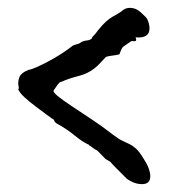

<svg xmlns="http://www.w3.org/2000/svg" viewBox="-20 -549 494 488"><path d="M341 -81Q321 -81 302 -95L272 -125Q261 -137 260 -138Q259 -139 248 -145Q244 -149 235.5 -158Q227 -167 225 -168L226 -167Q221 -169 215 -174Q209 -179 207 -179L206 -181Q190 -188 170 -204.5Q150 -221 126 -234Q119 -238 118 -242Q117 -246 113 -247Q110 -249 98 -258Q86 -267 70.5 -278.5Q55 -290 42 -302Q29 -314 26 -323Q29 -322 27 -331Q25 -340 29 -352Q33 -364 54 -372Q56 -371 73.5 -378.5Q91 -386 116.5 -400.5Q142 -415 165 -433Q169 -435 175 -436.5Q181 -438 184 -440Q190 -445 200 -446Q210 -447 214 -452V-454Q223 -463 230 -473Q250 -498 267 -507Q284 -516 291 -522Q299 -529 310 -529Q326 -529 338.5 -517Q351 -505 351 -505L354 -501Q360 -488 360 -477Q360 -451 325 -454Q324 -455 325.5 -451Q327 -447 325 -445Q323 -444 319 -444.5Q315 -445 313 -444Q298 -434 293.5 -430.5Q289 -427 284 -412Q283 -410 274.5 -409Q266 -408 257.5 -406.5Q249 -405 248 -403L233 -387Q211 -364 182 -356.5Q153 -349 136 -341Q132 -342 124.5 -331Q117 -320 117 -320Q113 -316 126.5 -305Q140 -294 163.5 -278.5Q187 -263 214 -245Q241 -227 264 -209Q281 -196 291.5 -191Q302 -186 309.5 -182.5Q317 -179 325.5 -171.5Q334 -164 346 -144Q355 -130 358.5 -119.5Q362 -109 362 -101Q362 -81 341 -81Z"/></svg>

Font: Vujahday Script
Style: Regular
Weight: 400
Designer: Robert E. Leuschke
Foundry: Robert E. Leuschke
Version: Version 1.010; ttfautohint (v1.8.3)